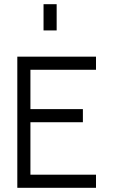

<svg xmlns="http://www.w3.org/2000/svg" viewBox="-20 -895 540 915"><path d="M250 -750H187.5V-875H250ZM62.5 -625H437.5V-562.5H125V-375H375V-312.5H125V-62.5H437.5V0H62.5Z"/></svg>

Font: ChillBitmapSE 16px
Style: Regular
Weight: 400
Designer: Designed by Warren2060
Foundry: ChillType
Version: Version 1.000